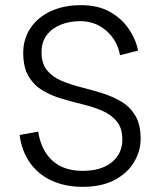

<svg xmlns="http://www.w3.org/2000/svg" viewBox="-20 -717 620 744"><path d="M300 7Q233 7 180.5 -17Q128 -41 96 -86.5Q64 -132 56 -194L128 -207Q139 -135 182.5 -95Q226 -55 300 -55Q373 -55 413.5 -88.5Q454 -122 454 -176Q454 -220 433 -246Q412 -272 378 -287Q344 -302 303 -312Q262 -322 221 -334Q180 -346 146 -366Q112 -386 91 -421Q70 -456 70 -512Q70 -566 98 -608Q126 -650 176.5 -673.5Q227 -697 294 -697Q361 -697 407 -670.5Q453 -644 480 -603.5Q507 -563 515 -521L445 -503Q435 -560 392.5 -597.5Q350 -635 291 -635Q250 -635 216 -621.5Q182 -608 161.5 -581.5Q141 -555 141 -514Q141 -471 162 -445Q183 -419 217 -404.5Q251 -390 292 -379.5Q333 -369 374 -356.5Q415 -344 449 -324Q483 -304 504 -269.5Q525 -235 525 -179Q525 -132 499.5 -89Q474 -46 424 -19.5Q374 7 300 7Z"/></svg>

Font: Parkinsans Light
Style: Regular
Weight: 300
Designer: Red Stone, Indian Type Foundry
Foundry: Indian Type Foundry
Version: Version 1.000